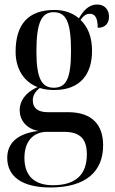

<svg xmlns="http://www.w3.org/2000/svg" viewBox="-20 -590 510 849"><path d="M203 239C361 239 436 167 436 53C436 -36 390 -94 280 -94H190C148 -94 125 -112 125 -146C125 -166 134 -184 156 -201C176 -194 199 -192 220 -192C334 -192 387 -261 387 -365C387 -426 369 -471 336 -502C350 -521 361 -529 377 -529C401 -529 412 -510 412 -467C447 -467 462 -489 462 -516C462 -546 444 -570 410 -570C369 -570 346 -538 329 -509C301 -533 264 -546 221 -546C105 -546 49 -483 49 -361C49 -283 88 -227 146 -205C92 -181 67 -143 67 -103C67 -61 94 -21 150 -11C58 0 12 42 12 108C12 191 78 239 203 239ZM218 -202C164 -202 141 -244 141 -363C141 -493 165 -536 217 -536C271 -536 294 -496 294 -365C294 -243 273 -202 218 -202ZM214 229C137 229 88 192 88 108C88 29 133 -7 187 -7H263C338 -7 364 28 364 93C364 180 317 229 214 229Z"/></svg>

Font: Noto Serif Display Condensed Medium
Style: Regular
Weight: 500
Width: 3
Designer: Monotype Design Team
Foundry: Monotype Imaging Inc.
Version: Version 2.009